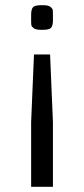

<svg xmlns="http://www.w3.org/2000/svg" viewBox="-20 -460 324 740"><path d="M184 -404V-381Q184 -360 176 -352Q168 -345 144 -345H140Q116 -345 109 -352Q102 -358 101 -362Q100 -366 100 -381V-404Q100 -425 108 -433Q116 -440 140 -440H145Q168 -440 175 -433Q182 -427 183 -423Q184 -419 184 -404ZM111 -250H173L184 10V260H100V10Z"/></svg>

Font: Electrolize
Style: Regular
Weight: 400
Designer: Valery Zaveryaev
Foundry: Cyreal (www.cyreal.org)
Version: Version 1.002